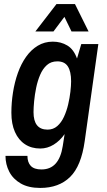

<svg xmlns="http://www.w3.org/2000/svg" viewBox="-20 -743 526 945"><path d="M178 182Q120 182 82 160Q44 138 25.5 102Q7 66 7 24H115Q115 56 131.5 73.5Q148 91 184 91Q228 91 254 62Q280 33 289 -25L298 -83Q275 -50 244 -31Q213 -12 178 -12Q135 -12 103 -33Q71 -54 53.5 -93.5Q36 -133 36 -188Q36 -238 44 -288.5Q52 -339 68 -384Q84 -429 108.5 -463.5Q133 -498 166 -518Q199 -538 240 -538Q280 -538 311.5 -519Q343 -500 359 -455L380 -526H464L397 -49Q380 74 325 128Q270 182 178 182ZM214 -105Q242 -105 262 -122.5Q282 -140 295 -168.5Q308 -197 315.5 -229Q323 -261 326.5 -291.5Q330 -322 330 -343Q330 -391 314 -416Q298 -441 262 -441Q231 -441 210.5 -422.5Q190 -404 177.5 -374.5Q165 -345 158 -311Q151 -277 148 -245Q145 -213 145 -191Q145 -105 214 -105ZM154 -588 258 -723H349L416 -588H332L297 -660L243 -588Z"/></svg>

Font: Archivo Narrow SemiBold
Style: Italic
Weight: 600
Italic angle: -8°
Designer: Hector Gatti
Foundry: Omnibus-Type
Version: Version 3.002